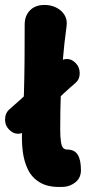

<svg xmlns="http://www.w3.org/2000/svg" viewBox="-20 -740 378 778"><path d="M15 -217Q0 -233 0.5 -257Q1 -281 16 -295Q66 -338 116.5 -387Q167 -436 217 -486Q232 -501 251 -501Q270 -501 285 -486L288 -483Q303 -467 303 -443Q303 -419 287 -405Q237 -362 187 -312.5Q137 -263 87 -213Q72 -198 53 -198Q34 -198 19 -213ZM240 17Q181 21 145.5 1.5Q110 -18 93 -53.5Q76 -89 71.5 -132.5Q67 -176 70 -220Q75 -295 77 -362.5Q79 -430 79.5 -498Q80 -566 80 -641Q80 -676 101.5 -698Q123 -720 161 -720Q186 -720 207.5 -709.5Q229 -699 241 -680Q253 -661 250 -636Q240 -563 234.5 -496Q229 -429 226.5 -361Q224 -293 224 -218Q224 -184 227 -165Q230 -146 236.5 -140Q243 -134 252 -134Q282 -134 295 -113Q308 -92 308 -51Q308 -20 287 -2.5Q266 15 240 17Z"/></svg>

Font: Winky Sans
Style: Bold
Weight: 700
Designer: Simon Atzbach
Foundry: typofactur
Version: Version 1.205